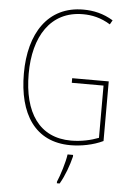

<svg xmlns="http://www.w3.org/2000/svg" viewBox="-62 -770 704 1036"><g transform="rotate(5 290.0 -252.0)"><path d="M319 -351V-326H491V-43C450 -27 397 -15 342 -15C170 -15 83 -144 83 -355C83 -555 171 -700 347 -700C395 -700 444 -690 496 -658L509 -681C456 -713 403 -725 347 -725C156 -725 57 -572 57 -354C57 -136 148 10 341 10C397 10 463 -2 517 -28V-351ZM360 70V61H330C325 102 301 178 286 212V221H301C328 175 348 118 360 70Z"/></g></svg>

Font: Noto Sans Thai Looped Condensed Thin
Style: Regular
Weight: 100
Width: 3
Designer: Sasikarn Vongin, Ben Mitchell
Foundry: The Fontpad Ltd
Version: Version 1.001